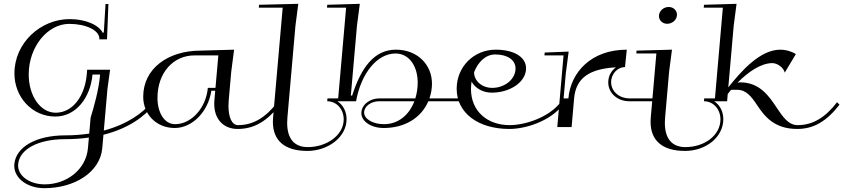

<svg xmlns="http://www.w3.org/2000/svg" viewBox="-20 -665 4414 1005"><path d="M436.2 -300 434.1 -275C424.4 -164.6 362.6 -75 271.6 -75C190.4 -75 130.3 -164.4 130.3 -275.2C130.3 -421.2 229.8 -540 342.2 -540C430.9 -540 500 -506 500 -463V-459L540.2 -459.1L547.4 -644.2H532.4L523.6 -498.5C522.1 -496 520.7 -493.5 519.2 -491C498.6 -533.9 429.4 -565 344.4 -565C192.9 -565 55.5 -441 55.5 -280.9C55.5 -156.4 147.9 -55 269.8 -55C377.5 -55 453.4 -153.6 464.1 -275H504.1C496.9 -193 471.8 -106.5 454.3 -49L447 34.3C408.3 40.2 366.6 43.5 321.7 43.5C169.6 43.5 62.9 103.9 55 194.5C54.7 197.3 54.6 200.1 54.6 202.8C54.6 268.2 123 320 212 320C371 320 504.4 236 515.4 110C517.4 86.8 519.4 63.6 521.5 40.4C654.4 7.1 738.9 -57 785.2 -117L772.4 -130C730.2 -74.9 647.1 -14.6 523.4 18.5L542.5 -200L556.2 -300ZM445.2 55.1 440.4 110C430.4 224 327.8 300 213.8 300C135.2 300 74.7 256.3 74.7 201.2C74.7 199 74.8 196.7 75 194.5C81.9 115.9 179.8 63.5 319.9 63.5C365.1 63.5 406.8 60.5 445.2 55.1Z M1122.8 -375 1107.9 -205H1067.9C1058.8 -100.1 981.9 -15 896.3 -15C840.8 -15 804.3 -74.8 804.3 -152.5C804.3 -285.6 888.3 -375 997.8 -375ZM1205.4 -405 1030 -400C860.1 -400 729.6 -306.6 729.6 -158.6C729.6 -66.9 798.1 5 894.6 5C987 5 1070.2 -81.1 1086.2 -190H1106.6L1102.2 -140C1101.7 -133.6 1101.4 -127.4 1101.4 -121.4C1101.4 -41.8 1148.8 10 1224.1 10C1310.6 10 1378.7 -31 1445.2 -117L1432.4 -130C1370.3 -49 1304.6 -10 1225.9 -10C1194.7 -10 1175.9 -49.1 1175.9 -110.3C1175.9 -119.7 1176.3 -129.6 1177.2 -140L1190.4 -290Z M1336 -640 1334.7 -625H1459.7L1409.4 -50C1408.7 -42.2 1408.4 -34.6 1408.4 -27.3C1408.4 71.9 1471 125 1589.1 125C1696.6 125 1794.1 53.3 1794.1 -41.5C1794.1 -81.8 1775.4 -116.3 1746.1 -135H1843.8C1870.2 -281.8 1953.8 -385 2050.7 -385C2121.8 -385 2166.4 -318.5 2166.4 -232.6C2166.4 -201.6 2161.5 -174.6 2154 -150H1965.1C1916.4 -150 1871.5 -116.6 1871.5 -72.9C1871.5 -29.5 1922.5 5 1988.6 5C2099.2 5 2185.2 -48.7 2222 -135H2428.8L2430.1 -150H2227.8C2235.9 -173.5 2241.1 -198 2241.1 -227.3C2241.1 -326.9 2164.7 -405 2052.4 -405C1938.7 -405 1870.4 -311.4 1823.2 -164.6L1816.4 -165.1L1848.4 -530L1863.4 -645L1693 -640L1691.7 -625H1791.7L1750.1 -150H1694.1L1692.8 -135C1742.1 -135 1779.1 -93.4 1779.1 -40.2C1779.1 42.8 1690.1 105 1590.8 105C1520.3 105 1483.1 60.7 1483.1 -22.2C1483.1 -31 1483.5 -40.3 1484.4 -50L1526.4 -530L1541.4 -645ZM2148.9 -135C2120.9 -60.6 2062.5 -15 1990.3 -15C1931.6 -15 1886 -42 1886 -75.9C1886 -109.5 1923.4 -135 1963.8 -135Z M2370.4 -200.5C2370.4 -73.4 2483.3 10 2646.1 10C2732.6 10 2860.7 -31 2927.2 -117L2914.4 -130C2852.3 -49 2726.6 -10 2647.9 -10C2529.1 -10 2445.3 -84.6 2445.3 -198.7C2445.3 -212.1 2446.5 -225.9 2448.4 -237.8C2467.4 -203.3 2507 -180 2554.7 -180C2648.4 -180 2733.6 -234.7 2733.6 -307.5C2733.6 -366.3 2671.2 -405 2574.4 -405C2460.7 -405 2370.4 -316 2370.4 -200.5ZM2461.4 -286.8C2482.7 -341.8 2523.1 -380 2572.2 -380C2637 -380 2678.5 -350.8 2678.5 -306.5C2678.5 -249 2620.1 -205 2556.9 -205C2502.9 -205 2461.7 -241 2461.4 -286.8Z M2956.6 -395 2831.1 -390 2829.8 -375H2929.8L2908.8 -134.5L2897 0H2972L2985.1 -150C2994.6 -258 3066.2 -304.6 3204.2 -312.7C3180.6 -295.7 3163.8 -268.1 3163.8 -233.5C3163.8 -178.4 3211.3 -135 3273.8 -135H3413.8L3415.1 -150H3275.1C3220.4 -150 3178.9 -187.4 3178.9 -234.8C3178.9 -279.1 3213.5 -314 3251.5 -314L3260.9 -405C3074.9 -405 2967.1 -287 2955.1 -150H2930.1L2941.5 -280Z M3480.2 -628.5C3453.6 -628.5 3429.2 -607.8 3429.2 -580.9C3429.2 -558.3 3447.9 -540.5 3472.5 -540.5C3499.2 -540.5 3523.5 -561.2 3523.5 -588.1C3523.5 -610.7 3504.9 -628.5 3480.2 -628.5ZM3312 -400 3310.7 -385H3415.7L3386.4 -50C3385.7 -42.2 3385.4 -34.6 3385.4 -27.3C3385.4 71.9 3448 125 3566.1 125C3674.6 125 3766.1 53.3 3766.1 -41.5C3766.1 -81.8 3747.4 -116.3 3718.1 -135H3786L3789.2 -173.3L3789.3 -173.2C3794.9 -180.5 3800.8 -187.8 3806.8 -195H3838.6C3886.2 -195 3913.5 -158.9 3942.5 -115.3C3981.8 -56.4 4032.4 10 4153.1 10C4239.6 10 4307.7 -31 4374.2 -117L4361.4 -130C4299.3 -49 4233.6 -10 4154.9 -10C4107 -10 4078 -52.7 4045.8 -101C4004.3 -163.3 3956.2 -234 3853.7 -234L3840.4 -232C3896.5 -289.1 3963.7 -334.7 4022.9 -334.7C4047.4 -334.7 4080.7 -313 4087.7 -285L4145.9 -382C4118.9 -398.3 4090.4 -405 4064.4 -405C3959.3 -405 3860.5 -294.1 3792.2 -207.6L3820.4 -530L3835.4 -645L3665 -640L3663.7 -625H3763.7L3722.3 -150H3666.1L3664.8 -135C3714.1 -135 3751.1 -93.4 3751.1 -40.2C3751.1 42.8 3668.1 105 3567.8 105C3497.3 105 3460.1 60.7 3460.1 -22.2C3460.1 -31 3460.5 -40.3 3461.4 -50L3482.4 -290L3497.4 -405Z"/></svg>

Font: Galberik
Style: Regular
Weight: 400
Designer: Gluk
Foundry: Gluk
Version: Version 0.50